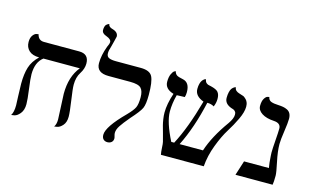

<svg xmlns="http://www.w3.org/2000/svg" viewBox="-90 -1001 2064 1268"><g transform="rotate(15 941.5 -367.5)"><path d="M396 -298.8Q396 -270 407.5 -193.1Q418.9 -116.2 418.9 -85Q418.9 -46.9 399.9 -25.4Q380.9 -3.9 361.8 -1L342.8 2Q356 -17.1 356 -48.8Q356 -69.8 352.1 -136Q348.1 -202.1 348.1 -223.1Q348.1 -341.3 407.2 -413.1H158.2Q109.4 -376 108.9 -293.9Q108.9 -263.2 118.4 -193.6Q127.9 -124 127.9 -92.8Q127.9 -51.8 107.9 -27.8Q87.9 -3.9 68.4 -1L48.8 2Q64 -21 64 -67.9Q64 -79.1 61.5 -130.6Q59.1 -182.1 59.1 -214.8Q59.1 -281.7 73.5 -327.9Q87.9 -374 128.9 -413.1Q83 -413.1 59.1 -435.5Q35.2 -458 35.2 -494.1Q35.2 -522.9 47.6 -539.6Q60.1 -556.2 73.2 -558.1L85.9 -560.1Q94.7 -520 133.8 -520H374Q440.9 -520 440.9 -454.1Q440.9 -418.9 418.5 -384.3Q396 -349.6 396 -298.8Z M560.5 -558.1Q560.5 -535.2 577.1 -527.6Q593.8 -520 625.5 -520H795.4Q857.4 -520 875 -485.6Q892.6 -451.2 892.6 -360.8Q892.6 -296.9 880.1 -269.5Q867.7 -242.2 813.5 -182.1Q775.4 -137.2 758.1 -110.6Q740.7 -84 740.7 -61Q740.7 -53.2 744.1 -41.5Q747.6 -29.8 747.6 -24.9Q747.6 -7.8 736.6 1.7Q725.6 11.2 708.5 11.2Q691.4 11.2 680.9 0.7Q670.4 -9.8 670.4 -29.8Q670.4 -85 786.6 -201.2Q823.7 -239.3 834.2 -262.2Q844.7 -285.2 844.7 -332Q844.7 -374 826.7 -393.6Q808.6 -413.1 751.5 -413.1H603.5Q520.5 -413.1 520.5 -479Q520.5 -533.2 544.4 -597.2Q555.7 -619.1 555.7 -632.8Q555.7 -650.9 523.4 -663.1Q489.3 -674.3 489.7 -698.2Q489.7 -711.4 492.7 -720.7Q495.6 -730 500 -734.4Q504.4 -738.8 509 -741.5Q513.7 -744.1 516.6 -745.1L519.5 -746.1Q521.5 -726.1 549.3 -719.2Q588.4 -708 588.4 -678.2Q588.4 -676.3 579.8 -642.6Q571.3 -608.9 569.3 -602.1Q560.5 -577.1 560.5 -558.1Z M1534.2 -452.1Q1534.2 -416 1510.3 -365.5Q1486.3 -314.9 1456.8 -268.1Q1427.2 -221.2 1399.2 -147.7Q1371.1 -74.2 1365.2 0H1072.3Q1068.4 -17.1 1067.1 -45.7Q1065.9 -74.2 1063 -85.9Q1058.1 -106.9 1048.6 -140.4Q1039.1 -173.8 1034.7 -190.4Q1030.3 -207 1026.6 -231Q1022.9 -254.9 1022.9 -275.9Q1022.9 -335 1048.3 -410.2Q987.3 -428.2 987.3 -477.1Q987.3 -509.3 996.6 -529.5Q1005.9 -549.8 1015.1 -554.7L1023.9 -559.1Q1028.8 -541 1040 -533.4Q1051.3 -525.9 1082 -520Q1130.9 -510.3 1130.9 -443.8Q1130.9 -423.8 1126 -409.2Q1110.8 -409.2 1094.5 -408.2Q1078.1 -407.2 1071.3 -407.2Q1055.2 -347.2 1055.2 -292Q1055.2 -220.2 1116.2 -100.1H1136.2Q1199.2 -218.3 1252.9 -412.1Q1191.9 -434.1 1191.9 -482.9Q1191.9 -502.9 1196 -518.1Q1200.2 -533.2 1205.6 -540.5Q1210.9 -547.9 1216.6 -552.5Q1222.2 -557.1 1226.1 -558.1L1230 -559.1Q1231.9 -550.3 1235.1 -543.7Q1238.3 -537.1 1244.1 -533Q1250 -528.8 1252.9 -527.8Q1255.9 -526.9 1264.4 -524.9Q1272.9 -522.9 1273.9 -522.9Q1312 -513.7 1324.2 -499.5Q1338.4 -482.9 1337.9 -452.1Q1337.9 -425.3 1326.2 -398.9Q1307.1 -411.1 1279.3 -411.1Q1239.3 -231.9 1173.3 -100.1H1333Q1366.2 -202.1 1450.2 -318.8Q1476.1 -356 1476.1 -381.8Q1476.1 -387.7 1475.1 -392.8Q1474.1 -397.9 1471.2 -401.4Q1468.3 -404.8 1466.1 -407.5Q1463.9 -410.2 1459.5 -412.1Q1455.1 -414.1 1453.6 -414.6Q1452.1 -415 1447.8 -416.5L1442.9 -418Q1394 -435.1 1394 -476.1Q1394 -498 1398.2 -515.1Q1402.3 -532.2 1408.2 -540Q1414.1 -547.9 1420.7 -552.5Q1427.2 -557.1 1431.2 -558.1L1435.1 -559.1Q1436 -551.3 1438.5 -545.7Q1440.9 -540 1446.5 -536.1Q1452.1 -532.2 1454.6 -530.5Q1457 -528.8 1465.6 -525.9Q1474.1 -522.9 1475.1 -522.9L1480.5 -521Q1485.8 -519 1488.5 -518.6Q1491.2 -518.1 1497.1 -515.6Q1502.9 -513.2 1506.1 -510Q1509.3 -506.8 1514.2 -502.9Q1519 -499 1522 -494.6Q1524.9 -490.2 1528.1 -483.6Q1531.2 -477.1 1532.7 -469Q1534.2 -460.9 1534.2 -452.1Z M1810.1 -272Q1810.1 -222.2 1825 -153.1Q1839.8 -84 1839.8 -63Q1839.8 -19 1835.9 0H1582L1613.8 -100.1H1783.7Q1777.8 -130.9 1774.9 -181.2Q1773.9 -188 1773.9 -204.1Q1773.9 -230 1778.3 -287.6Q1782.7 -345.2 1782.7 -369.1Q1782.7 -406.2 1735.8 -409.2Q1682.6 -412.1 1651.9 -432.1Q1621.1 -452.1 1621.1 -481.9Q1621.1 -514.2 1632.1 -532Q1643.1 -549.8 1653.8 -551.8L1665 -554.2Q1668.9 -532.2 1687 -525.6Q1705.1 -519 1734.9 -518.1Q1754.9 -517.1 1769.3 -514.6Q1783.7 -512.2 1798.3 -505.1Q1813 -498 1820.6 -483.6Q1828.1 -469.2 1828.1 -448.2Q1828.1 -420.4 1819.1 -360.6Q1810.1 -300.8 1810.1 -272Z"/></g></svg>

Font: Linux Libertine O
Style: Regular
Weight: 400
Designer: Philipp H. Poll
Foundry: Philipp H. Poll
Version: Version 5.3.0